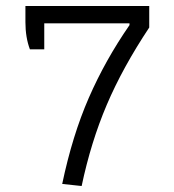

<svg xmlns="http://www.w3.org/2000/svg" viewBox="-20 -624 581 642"><path d="M188 -9Q222 -171 277 -297Q332 -423 413 -540V-546H128V-459H80Q65 -499 65 -550V-604H479V-532Q390 -398 337 -273.5Q284 -149 253 -2Z"/></svg>

Font: Athiti
Style: Regular
Weight: 400
Designer: CadsonDemak Team
Foundry: CadsonDemak
Version: Version 1.032